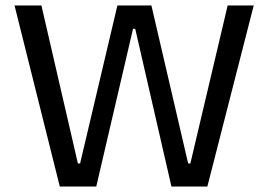

<svg xmlns="http://www.w3.org/2000/svg" viewBox="-20 -680 978 700"><path d="M198 0 33 -660H131L264 -84H272L408 -660H532L666 -84H674L810 -660H905L736 0H605L473 -575H465L331 0Z"/></svg>

Font: Bricolage Grotesque 48pt Condensed ExtraBold
Style: Regular
Weight: 400
Version: Version 1.000;gftools[0.9.30]